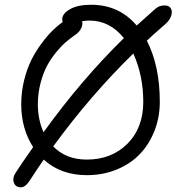

<svg xmlns="http://www.w3.org/2000/svg" viewBox="-20 -754 766 812"><path d="M68.8 38.1Q45.4 38.1 38.6 18.3Q31.7 -1.5 45.9 -22.9Q68.8 -59.1 120.1 -131.8Q69.8 -210.4 69.8 -313Q69.8 -364.7 81.8 -413.6Q93.8 -462.4 112.1 -499.3Q130.4 -536.1 154.8 -569.1Q179.2 -602.1 200.9 -623.5Q222.7 -645 245.1 -661.1Q243.2 -667 243.2 -672.9Q243.2 -695.8 275.6 -714.8Q308.1 -733.9 365.2 -733.9Q483.4 -733.9 558.1 -646Q598.6 -683.1 624 -705.1Q639.6 -720.2 650.6 -725.6Q661.6 -731 676.8 -731Q695.3 -731 702.6 -718.3Q710 -705.6 703.9 -687Q697.8 -668.5 680.2 -652.8Q671.9 -645.5 654.8 -630.6Q637.7 -615.7 625 -604.2Q612.3 -592.8 601.1 -582Q655.8 -475.1 655.8 -323.2Q655.8 -258.8 633.8 -201.9Q611.8 -145 572.3 -103.3Q532.7 -61.5 474.4 -37.4Q416 -13.2 347.2 -13.2Q237.3 -13.2 165 -79.1Q144 -49.3 104 12.2Q86.4 38.1 68.8 38.1ZM140.1 -313Q140.1 -248.5 164.1 -194.8Q324.7 -417.5 503.9 -592.8Q444.3 -667 358.9 -667Q340.3 -667 327.1 -664.1Q331.1 -650.9 323.5 -634.8Q315.9 -618.7 298.8 -606.9Q278.8 -593.3 259.8 -577.1Q240.7 -561 218 -533.7Q195.3 -506.3 179 -475.8Q162.6 -445.3 151.4 -402.3Q140.1 -359.4 140.1 -313ZM585.9 -323.2Q585.9 -434.1 543.9 -527.8Q363.3 -351.6 205.1 -134.8Q259.3 -79.1 347.2 -79.1Q451.7 -79.1 518.8 -146Q585.9 -212.9 585.9 -323.2Z"/></svg>

Font: Shantell Sans Irregular Bouncy
Style: Regular
Weight: 300
Designer: Stephen Nixon, Anya Danilova, Shantell Martin
Foundry: Arrow Type
Version: Version 1.006;[9816181b4]